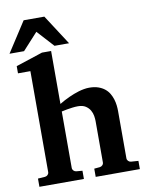

<svg xmlns="http://www.w3.org/2000/svg" viewBox="-109 -1008 834 1079"><g transform="rotate(-10 308.5 -468.5)"><path d="M248 -765.6 161.1 -860.8 74.2 -765.6H-8.8L102.1 -937H220.2L331.1 -765.6ZM348.1 0V-46.9L379.9 -49.8Q389.2 -50.8 395.5 -57.4Q401.9 -64 401.9 -73.2V-309.1Q401.9 -321.3 399.2 -338.4Q396.5 -355.5 387.7 -370.8Q378.9 -386.2 362.3 -397.2Q345.7 -408.2 317.9 -408.2Q302.7 -408.2 286.4 -406Q270 -403.8 255.9 -401.4Q239.7 -398.4 224.1 -395V-73.2Q224.1 -64 230.5 -57.4Q236.8 -50.8 246.1 -49.8L280.8 -46.9V0H26.9V-46.9L67.9 -49.8Q77.1 -50.8 83.5 -57.4Q89.8 -64 89.8 -73.2V-648.9H19V-689.9L171.9 -740.2H224.1V-438Q252 -455.1 282.2 -468.8Q294.9 -474.6 309.3 -480.2Q323.7 -485.8 338.6 -490.2Q353.5 -494.6 368.9 -497.3Q384.3 -500 398.9 -500Q428.2 -500 450 -492.4Q471.7 -484.9 487.1 -472.4Q502.4 -460 512 -443.6Q521.5 -427.2 526.9 -409.7Q532.2 -392.1 534.2 -374.8Q536.1 -357.4 536.1 -342.8V-73.2Q536.1 -64 542.5 -57.4Q548.8 -50.8 558.1 -49.8L600.1 -46.9V0Z"/></g></svg>

Font: Charis SIL Am
Style: Bold
Weight: 700
Foundry: SIL International
Version: Version 5.000